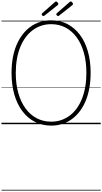

<svg xmlns="http://www.w3.org/2000/svg" viewBox="-20 -1701 1399 2629"><path d="M681 19Q558 19 458 -32.5Q358 -84 286.5 -178.5Q215 -273 176.5 -406Q138 -539 138 -703Q138 -812 155 -907.5Q172 -1003 205.5 -1082.5Q239 -1162 286.5 -1225Q334 -1288 394.5 -1332.5Q455 -1377 527 -1400Q599 -1423 681 -1423Q804 -1423 903 -1371.5Q1002 -1320 1073.5 -1225.5Q1145 -1131 1183 -998.5Q1221 -866 1221 -703Q1221 -594 1204 -498Q1187 -402 1154 -322Q1121 -242 1073.5 -179Q1026 -116 966 -71.5Q906 -27 834.5 -4Q763 19 681 19ZM681 -35Q754 -35 817.5 -56.5Q881 -78 935 -118.5Q989 -159 1031 -217.5Q1073 -276 1102.5 -350Q1132 -424 1147.5 -513Q1163 -602 1163 -703Q1163 -854 1129 -977Q1095 -1100 1031 -1188Q967 -1276 878.5 -1323Q790 -1370 681 -1370Q608 -1370 544 -1348.5Q480 -1327 426 -1286.5Q372 -1246 329.5 -1188Q287 -1130 257 -1055.5Q227 -981 211.5 -892.5Q196 -804 196 -703Q196 -551 230.5 -428Q265 -305 329 -217Q393 -129 482.5 -82Q572 -35 681 -35ZM575 -1481Q567 -1481 559 -1489.5Q551 -1498 551 -1505Q551 -1508 551.5 -1511Q552 -1514 556 -1518L731 -1672Q735 -1675 738.5 -1678Q742 -1681 747 -1681Q754 -1681 761 -1675.5Q768 -1670 773 -1662.5Q778 -1655 778 -1647Q778 -1643 777 -1640Q776 -1637 771 -1632L590 -1488Q585 -1485 581.5 -1483Q578 -1481 575 -1481ZM776 -1481Q768 -1481 759.5 -1489.5Q751 -1498 751 -1505Q751 -1508 752 -1511Q753 -1514 756 -1518L932 -1672Q937 -1675 940 -1678Q943 -1681 948 -1681Q955 -1681 962 -1675.5Q969 -1670 974 -1662.5Q979 -1655 979 -1647Q979 -1643 977.5 -1640Q976 -1637 972 -1632L790 -1488Q785 -1485 782 -1483Q779 -1481 776 -1481ZM0 898H1359V908H0ZM0 -20H1359V0H0ZM0 -505H1359V-500H0ZM0 -1418H1359V-1408H0Z"/></svg>

Font: Playwrite FR Trad Guides
Style: Regular
Weight: 400
Designer: Veronika Burian, José Scaglione
Foundry: TypeTogether
Version: Version 1.003